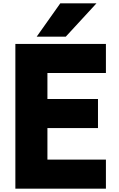

<svg xmlns="http://www.w3.org/2000/svg" viewBox="-20 -1078 721 1162"><path d="M202 -856H378L564 -1058H345ZM73 -812V64H621V-112H267V-303H573V-479H267V-636H621V-812Z"/></svg>

Font: LINE Seed JP_OTF ExtraBold
Style: Regular
Weight: 800
Designer: LY Corporation & Fontrix & Fontworks
Version: Version 1.013